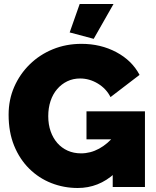

<svg xmlns="http://www.w3.org/2000/svg" viewBox="-20 -934 779 959"><path d="M368 5Q299 5 236.5 -19.5Q174 -44 126 -91.5Q78 -139 50.5 -206.5Q23 -274 23 -361Q23 -436 51 -500Q79 -564 128.5 -612.5Q178 -661 244 -688Q310 -715 387 -715Q483 -715 561 -673.5Q639 -632 677 -560L532 -449Q511 -491 469 -516.5Q427 -542 380 -542Q345 -542 316 -528Q287 -514 265.5 -489Q244 -464 232.5 -429.5Q221 -395 221 -354Q221 -312 233 -278Q245 -244 266.5 -219.5Q288 -195 318 -181.5Q348 -168 385 -168Q432 -168 475 -191.5Q518 -215 553 -258V-68Q473 5 368 5ZM543 -238H412V-378H704V0H543ZM448 -740 328 -772 378 -914H547Z"/></svg>

Font: Raleway Thin Black
Style: Regular
Weight: 900
Version: Version 4.026